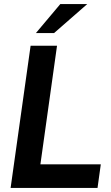

<svg xmlns="http://www.w3.org/2000/svg" viewBox="-20 -921 544 941"><path d="M32 0H458L474 -115.5H178L259.5 -697H130ZM156 -759H245L407.5 -901H275.5Z"/></svg>

Font: HK Grotesk
Style: Bold Italic
Weight: 700
Italic angle: -16°
Designer: Alfredo Marco Pradil
Foundry: Hanken Design Co.
Version: Version 3.001;FEAKit 1.0